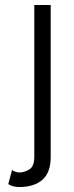

<svg xmlns="http://www.w3.org/2000/svg" viewBox="-20 -528 298 771"><path d="M28.3 154.8Q43.9 164.6 57.1 164.6Q78.1 164.6 97.9 152.3Q117.7 140.1 117.7 102.5V-507.8H183.6V102.5Q183.6 164.6 150.4 193.8Q117.2 223.1 57.1 223.1Q31.7 223.1 13.2 211.4Z"/></svg>

Font: Giphurs Light
Style: Regular
Weight: 300
Version: Version 0.920; ttfautohint (v1.8.4.7-5d5b)